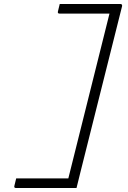

<svg xmlns="http://www.w3.org/2000/svg" viewBox="-20 -780 640 961"><path d="M279 -760H582Q593 -760 591 -749Q539 -542 487 -334.5Q435 -127 383 80Q378 100 373 120.5Q368 141 363 161H60Q49 161 52 150Q54 142 56 133.5Q58 125 61 113H322Q374 -93 425 -299.5Q476 -506 528 -712H278Q267 -712 270 -723Q272 -733 274.5 -741.5Q277 -750 279 -760Z"/></svg>

Font: Recursive Mn Lnr St Lt
Style: Italic
Weight: 300
Italic angle: -15°
Monospace: yes
Version: Version 1.079;hotconv 1.0.112;makeotfexe 2.5.65598; ttfautoh